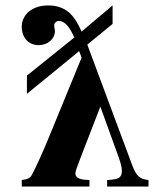

<svg xmlns="http://www.w3.org/2000/svg" viewBox="-20 -686 576 706"><path d="M526 0V-24C495 -28 482 -36 466 -79L301 -522L394 -598V-666L280 -570C254 -630 222 -666 157 -666C100 -666 60 -634 60 -587C60 -549 84 -520 122 -520C156 -520 182 -543 182 -572C182 -577 179 -588 179 -592C179 -601 187 -609 196 -609C220 -609 238 -583 253 -548L79 -408V-341L271 -498L280 -474L161 -184C141 -134 103 -50 94 -38C88 -30 82 -27 60 -24V0H309V-24L293 -25C268 -27 257 -35 257 -50C257 -54 266 -80 277 -108L349 -294L417 -106C426 -80 428 -69 428 -57C428 -33 417 -26 374 -24V0Z"/></svg>

Font: XITS Math
Style: Bold
Weight: 700
Designer: MicroPress Inc., with final additions and corrections provided by Coen Hoffman, Elsevier (retired)
Version: Version 1.302